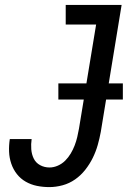

<svg xmlns="http://www.w3.org/2000/svg" viewBox="-20 -755 540 783"><path d="M181 8Q155 8 130.5 3Q106 -2 85 -14Q64 -26 49 -45Q34 -64 26 -87.5Q18 -111 17 -136.5Q16 -162 20 -188H109Q106 -167 107.5 -146.5Q109 -126 117.5 -108.5Q126 -91 143.5 -81.5Q161 -72 182 -72Q199 -72 216 -79.5Q233 -87 246 -100Q259 -113 268.5 -129Q278 -145 284.5 -162Q291 -179 295 -196Q299 -213 302 -230L372 -655H248V-735H476L391 -217Q386 -190 378.5 -163.5Q371 -137 358.5 -111.5Q346 -86 328 -63Q310 -40 286.5 -23.5Q263 -7 235.5 0.5Q208 8 181 8ZM218 -349V-415H481V-349Z"/></svg>

Font: Iosevka Curly Medium
Style: Italic
Weight: 500
Italic angle: -9°
Monospace: yes
Designer: Belleve Invis
Foundry: Belleve Invis
Version: Version 22.1.2; ttfautohint (v1.8.4)